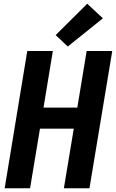

<svg xmlns="http://www.w3.org/2000/svg" viewBox="-20 -1008 621 1028"><path d="M5 0H141L194 -319H375L322 0H459L581 -735H444L394 -432H213L263 -735H126ZM343 -759 531 -910 447 -988 278 -820Z"/></svg>

Font: Iosevka Sparkle Extrabold
Style: Italic
Weight: 800
Italic angle: -9°
Designer: Belleve Invis
Foundry: Belleve Invis
Version: Version 4.5.0; ttfautohint (v1.8.3)